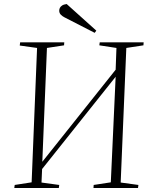

<svg xmlns="http://www.w3.org/2000/svg" viewBox="-20 -933 755 953"><path d="M554 -552 189 -94 186 -27 274 -15 272 0H51L53 -15L137 -28L164 -695L78 -707L80 -723H299L298 -708L213 -695L190 -130L554 -587L558 -695L473 -708L475 -723H693L692 -708L607 -695L579 -27L667 -15L665 0H444L445 -15L530 -28ZM458 -781 450 -770 300 -847Q290 -852 282 -860Q274 -868 274 -880Q274 -887 277 -893.5Q280 -900 288 -905.5Q296 -911 311 -913Z"/></svg>

Font: Literata 60pt ExtraLight
Style: Italic
Weight: 250
Italic angle: -2°
Designer: Latin by Veronika Burian and Jose Scaglione. Greek by Irene Vlachou. Cyrillic by Vera Evstafieva
Foundry: TypeTogether
Version: Version 3.103;gftools[0.9.29]